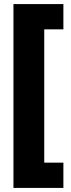

<svg xmlns="http://www.w3.org/2000/svg" viewBox="-20 -754 349 942"><path d="M291 168H46V-734H291V-610H197V44H291Z"/></svg>

Font: Noto Sans Thai Cond Blk
Style: Regular
Weight: 900
Width: 3
Designer: Monotype Design Team
Foundry: Monotype Imaging Inc.
Version: Version 2.002; ttfautohint (v1.8.4.7-5d5b)